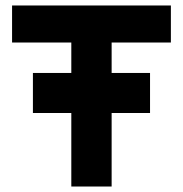

<svg xmlns="http://www.w3.org/2000/svg" viewBox="-20 -680 666 700"><path d="M240 0V-525H24V-660H603V-525H387V0ZM100 -414H527V-268H100Z"/></svg>

Font: Lil Grotesk Black
Style: Regular
Weight: 900
Designer: Bastien Sozeau
Foundry: NBR — Bastien Sozeau
Version: Version 3.003; ttfautohint (v1.8.4.7-5d5b);gftools[0.9.33]